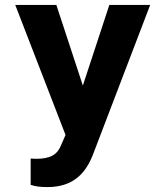

<svg xmlns="http://www.w3.org/2000/svg" viewBox="-20 -548 680 781"><path d="M104.7 97V204C124.4 210.7 146.2 213 172.9 213C282.6 213 330.9 151.5 358.8 79L590.9 -528H424.8L317 -200L209.2 -528H42L246.6 1L229 41C214.6 80.1 185.4 98 127.8 98C120.6 98 111.9 97 104.7 97Z"/></svg>

Font: Asimov
Style: Wid
Weight: 500
Designer: Google
Version: Version 2.000980; 2014